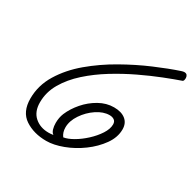

<svg xmlns="http://www.w3.org/2000/svg" viewBox="-125 -656 821 810"><g transform="rotate(30 285.5 -250.5)"><path d="M193 21Q132 21 89 -7.5Q46 -36 46 -101Q46 -165 80.5 -221.5Q115 -278 171 -325Q227 -372 293 -409.5Q359 -447 423.5 -474.5Q488 -502 539 -519Q548 -522 553 -522Q563 -522 567 -516Q571 -510 571 -503Q571 -488 564 -486Q532 -475 485 -456.5Q438 -438 384.5 -412.5Q331 -387 279 -355Q227 -323 184 -284.5Q141 -246 115 -201.5Q89 -157 89 -107Q89 -62 116 -38Q143 -14 184 -14Q189 -14 195 -14.5Q201 -15 207 -16Q198 -22 194 -35.5Q190 -49 190 -65Q190 -91 199 -113Q213 -146 239 -176Q265 -206 299.5 -225.5Q334 -245 371 -245Q407 -245 427.5 -228.5Q448 -212 448 -182Q448 -143 422 -106.5Q396 -70 356.5 -41Q317 -12 273 4.5Q229 21 193 21ZM248 -28Q268 -31 294 -46Q320 -61 345 -84Q370 -107 386.5 -132.5Q403 -158 403 -180Q403 -194 394 -200.5Q385 -207 371 -207Q341 -207 309.5 -186Q278 -165 256.5 -133Q235 -101 235 -69Q235 -45 248 -28Z"/></g></svg>

Font: Meow Script
Style: Regular
Weight: 400
Designer: Robert E. Leuschke
Foundry: Robert E. Leuschke
Version: Version 1.010; ttfautohint (v1.8.3)